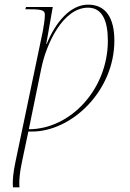

<svg xmlns="http://www.w3.org/2000/svg" viewBox="-20 -566 558 826"><path d="M36 240H64C63 232 63 229 63 223C63 208 64 179 75 128L102 0H117C290 0 472 -176 472 -391C472 -488 436 -546 359 -546C283 -546 219 -471 181 -377H179L207 -536H92L89 -526H111C164 -526 173 -520 173 -502C173 -483 168 -452 164 -431L47 128C36 179 35 208 35 223C35 229 35 232 36 240ZM104 -10 158 -273C179 -376 250 -533 359 -533C420 -533 444 -476 444 -391C444 -182 283 -10 104 -10Z"/></svg>

Font: Noto Serif Display Thin
Style: Italic
Weight: 100
Italic angle: -12°
Designer: Monotype Design Team
Foundry: Monotype Imaging Inc.
Version: Version 2.009